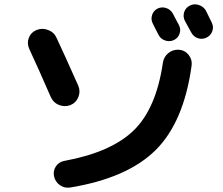

<svg xmlns="http://www.w3.org/2000/svg" viewBox="-20 -842 1040 894"><path d="M872.1 -536.1Q835.9 -273.4 704.6 -143.1Q573.2 -12.7 306.6 31.2Q280.3 35.2 258.8 20Q237.3 4.9 231.4 -21.5Q226.6 -46.9 240.2 -67.4Q253.9 -87.9 279.3 -92.8Q497.1 -132.8 602.1 -234.4Q707 -335.9 738.3 -548.8Q742.2 -577.1 763.7 -594.7Q785.2 -612.3 813 -610.4Q840.8 -608.4 858.4 -586.4Q876 -564.5 872.1 -536.1ZM712.9 -801.8Q732.4 -811.5 753.4 -804.7Q774.4 -797.9 785.2 -778.3Q790 -769.5 798.8 -752Q807.6 -734.4 813.5 -724.6Q823.2 -705.1 815.9 -684.6Q808.6 -664.1 789.1 -655.3Q770.5 -646.5 749.5 -653.3Q728.5 -660.2 718.8 -678.7Q713.9 -687.5 705.1 -705.1Q696.3 -722.7 691.4 -732.4Q681.6 -751 688 -771.5Q694.3 -792 712.9 -801.8ZM938.5 -793Q943.4 -783.2 952.6 -764.2Q961.9 -745.1 965.8 -737.3Q975.6 -717.8 968.8 -697.3Q961.9 -676.8 941.9 -667Q921.9 -657.2 901.4 -664.1Q880.9 -670.9 870.1 -691.4Q861.3 -709 840.8 -745.1Q831.1 -764.6 837.4 -785.2Q843.8 -805.7 863.8 -815.9Q883.8 -826.2 905.8 -818.8Q927.7 -811.5 938.5 -793ZM215.8 -391.6Q162.1 -515.6 116.2 -614.3Q104.5 -640.6 114.3 -666Q124 -691.4 149.9 -702.1Q175.8 -712.9 203.6 -702.6Q231.4 -692.4 243.2 -666Q277.3 -593.8 344.7 -442.4Q355.5 -416 344.7 -389.6Q334 -363.3 307.6 -352.5Q280.3 -342.8 253.9 -353.5Q227.5 -364.3 215.8 -391.6Z"/></svg>

Font: Rounded-X Mgen+ 1m bold
Style: Bold
Weight: 700
Designer: [Source Han Sans]
Ryoko NISHIZUKA  (kana & ideographs); Paul D. Hunt (Latin, Greek & Cyrillic); Wenlong ZHANG  (bopomofo
Version: Version 1.059.20150602